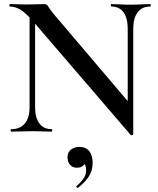

<svg xmlns="http://www.w3.org/2000/svg" viewBox="-20 -645 772 941"><path d="M125 -121V-602L152 -600V-121Q152 -68 173 -40Q194 -12 233 -12Q236 -12 236 -6Q236 0 233 0Q212 0 189.5 -1Q167 -2 140 -2Q111 -2 84.5 -1Q58 0 35 0Q32 0 32 -6Q32 -12 35 -12Q79 -12 102 -40Q125 -68 125 -121ZM633 14Q633 17 628 17.5Q623 18 621 17L140 -543Q104 -584 78.5 -598.5Q53 -613 29 -613Q26 -613 26 -619Q26 -625 29 -625Q48 -625 68 -624Q88 -623 105 -623Q135 -623 159.5 -624Q184 -625 197 -625Q210 -625 216 -613.5Q222 -602 246 -573L625 -127ZM633 -503V14L606 -16V-503Q606 -556 585.5 -584.5Q565 -613 525 -613Q523 -613 523 -619Q523 -625 525 -625Q546 -625 569 -623.5Q592 -622 619 -622Q645 -622 670 -623.5Q695 -625 716 -625Q719 -625 719 -619Q719 -613 716 -613Q676 -613 654.5 -584.5Q633 -556 633 -503ZM363 275Q359 277 355.5 273Q352 269 356 266Q375 250 388.5 231Q402 212 402 191Q402 168 394 159.5Q386 151 374 149L398 134Q399 155 388.5 166Q378 177 356 177Q336 177 323.5 163Q311 149 311 126Q311 100 328.5 87.5Q346 75 368 75Q401 75 417.5 96Q434 117 434 153Q434 193 414 222Q394 251 363 275Z"/></svg>

Font: Cormorant Light SemiBold
Style: Regular
Weight: 600
Version: Version 4.000